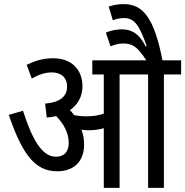

<svg xmlns="http://www.w3.org/2000/svg" viewBox="-20 -916 903 936"><path d="M390 -211C390 -239 385 -263 377 -284C389 -282 401 -281 411 -281C438 -281 462 -284 486 -291V0H563V-553H702V0H779V-553H863V-622H772C732 -826 679 -896 583 -896C556 -896 534 -892 510 -884L530 -817C547 -824 564 -828 586 -828C634 -827 659 -796 695 -691L690 -690C661 -747 626 -773 575 -773C549 -773 521 -768 496 -757L519 -690C539 -699 561 -704 581 -704C623 -704 649 -691 693 -622H430V-553H486V-362C459 -353 435 -349 401 -349C379 -349 360 -351 341 -355C335 -363 328 -372 321 -379C358 -405 382 -444 382 -495C382 -575 331 -632 239 -632C186 -632 148 -618 110 -600L135 -533C168 -552 199 -563 233 -563C277 -563 307 -539 307 -494C307 -446 273 -417 200 -411L208 -343C224 -344 239 -346 254 -350C288 -315 315 -271 315 -219C315 -174 290 -152 253 -152C184 -152 137 -237 92 -376L23 -356C90 -158 154 -81 259 -81C337 -81 390 -126 390 -211Z"/></svg>

Font: Noto Sans Condensed
Style: Regular
Weight: 400
Width: 3
Designer: Monotype Design Team
Foundry: Monotype Imaging Inc.
Version: Version 2.013